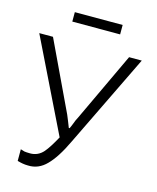

<svg xmlns="http://www.w3.org/2000/svg" viewBox="-131 -982 884 1082"><g transform="rotate(15 311.5 -440.5)"><path d="M75 -67V1C96 7 115 11 137 11C179 13 215 -3 245 -34C276 -65 308 -114 341 -184L604 -726H530L340 -322C333 -309 328 -298 324 -286C320 -275 315 -264 310 -253H305C296 -276 287 -300 277 -323L86 -726H6L269 -188C246 -146 226 -114 208 -93C187 -69 161 -58 132 -58C116 -58 105 -59 98 -60C90 -62 83 -64 75 -67ZM169 -892V-837H448V-892Z"/></g></svg>

Font: Cheyenne Sans Light
Style: Regular
Weight: 300
Designer: The Public Sans project authors (U.S. Web Design System), Libre Franklin designed by Pablo Impallari and Rodrigo Fuenzal
Foundry: The Cheyenne Sans Project Authors
Version: Version 2.007